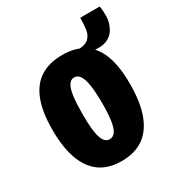

<svg xmlns="http://www.w3.org/2000/svg" viewBox="-159 -756 818 877"><g transform="rotate(-30 249.5 -317.0)"><path d="M386 -487 305 -493 307 -527Q348 -527 366 -543Q384 -559 388 -586.5Q392 -614 392 -648H495Q504 -591 491.5 -554.5Q479 -518 451.5 -501Q424 -484 386 -487ZM231 14Q160 14 115 -19Q70 -52 48 -114.5Q26 -177 26 -267Q26 -363 50 -423.5Q74 -484 120.5 -513Q167 -542 235 -542Q303 -542 348 -513Q393 -484 415.5 -425Q438 -366 438 -274Q438 -174 413.5 -110.5Q389 -47 343 -16.5Q297 14 231 14ZM232 -100Q250 -100 261.5 -116Q273 -132 278.5 -167.5Q284 -203 284 -258Q284 -316 278.5 -353Q273 -390 261.5 -408Q250 -426 231 -426Q214 -426 202.5 -409Q191 -392 186 -354.5Q181 -317 181 -258Q181 -175 193 -137.5Q205 -100 232 -100Z"/></g></svg>

Font: Bricolage Grotesque 24pt Condensed ExtraBold
Style: Regular
Weight: 800
Width: 3
Designer: Mathieu Triay
Foundry: Atelier Triay
Version: Version 1.001;gftools[0.9.33.dev8+g029e19f]